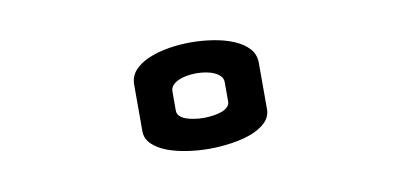

<svg xmlns="http://www.w3.org/2000/svg" viewBox="-37 -625 846 406"><g transform="rotate(-10 386.0 -422.5)"><path d="M385.7 -537.1Q410.6 -537.1 434.8 -533.2Q459 -529.3 478 -521.2Q497.1 -513.2 508.8 -500.5Q520.5 -487.8 520.5 -469.7V-370.1Q520.5 -354 508.8 -342.3Q497.1 -330.6 478 -323.2Q459 -315.9 434.8 -312.3Q410.6 -308.6 385.7 -308.6Q361.8 -308.6 338.1 -312.3Q314.5 -315.9 295.4 -323.2Q276.4 -330.6 264.6 -342.3Q252.9 -354 252.9 -370.1V-469.7Q252.9 -487.8 264.6 -500.5Q276.4 -513.2 295.4 -521.2Q314.5 -529.3 338.1 -533.2Q361.8 -537.1 385.7 -537.1ZM385.7 -470.7Q376 -470.7 366 -469Q356 -467.3 347.9 -463.6Q339.8 -460 335 -454.6Q330.1 -449.2 330.1 -441.4V-400.4Q330.1 -393.6 335 -388.7Q339.8 -383.8 347.9 -380.9Q356 -377.9 366 -376.5Q376 -375 385.7 -375Q396.5 -375 406.5 -376.5Q416.5 -377.9 424.6 -380.9Q432.6 -383.8 437.5 -388.7Q442.4 -393.6 442.4 -400.4V-441.4Q442.4 -449.2 437.5 -454.6Q432.6 -460 424.6 -463.6Q416.5 -467.3 406.5 -469Q396.5 -470.7 385.7 -470.7Z"/></g></svg>

Font: Revalia
Style: Regular
Weight: 400
Designer: Johan Kallas, Mihkel Virkus
Foundry: Johan Kallas, Mihkel Virkus
Version: Version 1.001